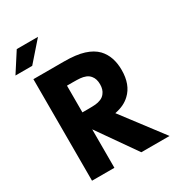

<svg xmlns="http://www.w3.org/2000/svg" viewBox="-226 -1071 1087 1197"><g transform="rotate(-30 317.5 -472.5)"><path d="M79.6 -731H299.8Q387.2 -731 442.4 -713.6Q497.6 -696.3 530.3 -662.6Q585 -604.5 585 -505.4Q585 -400.4 524.9 -344.2Q504.4 -324.7 478.3 -312Q452.1 -299.3 416 -292L637.7 0H434.6L240.7 -276.9V0H79.6ZM283.7 -398.9Q314.5 -398.9 334.7 -400.6Q355 -402.3 374 -410.2Q393.1 -418 405.3 -434.6Q423.8 -458 423.8 -495.6Q423.8 -534.7 405.3 -557.1Q393.1 -573.2 374.3 -580.6Q355.5 -587.9 335.2 -589.6Q314.9 -591.3 283.7 -591.3H240.7V-398.9ZM-5.9 -806.6 83.5 -945.3H236.3L114.7 -806.6Z"/></g></svg>

Font: Glacial Indifference
Style: Bold
Weight: 700
Designer: Alfredo Marco Pradil
Foundry: Alfredo Marco Pradil
Version: Version 1.312